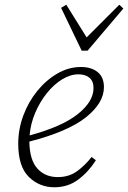

<svg xmlns="http://www.w3.org/2000/svg" viewBox="-20 -778 541 811"><path d="M311 -464Q277 -464 242 -442.5Q207 -421 177.5 -384Q148 -347 128.5 -301Q109 -255 105 -206Q242 -243 308.5 -296Q375 -349 375 -406Q375 -435 358 -449.5Q341 -464 311 -464ZM210 13Q146 13 101.5 -31Q57 -75 57 -171Q57 -232 78.5 -290Q100 -348 137.5 -394Q175 -440 222.5 -467.5Q270 -495 322 -495Q366 -495 392.5 -473.5Q419 -452 419 -410Q419 -343 343 -282.5Q267 -222 104 -180Q105 -103 137.5 -66.5Q170 -30 224 -30Q271 -30 305 -54.5Q339 -79 367 -115L385 -101Q354 -52 310.5 -19.5Q267 13 210 13ZM260 -758 346 -620 484 -758 501 -742 350 -564H325L238 -745Z"/></svg>

Font: Source Serif 4 SmText Light
Style: Italic
Weight: 300
Italic angle: -12°
Designer: Frank Grießhammer
Foundry: Adobe
Version: Version 4.005;hotconv 1.1.0;makeotfexe 2.6.0